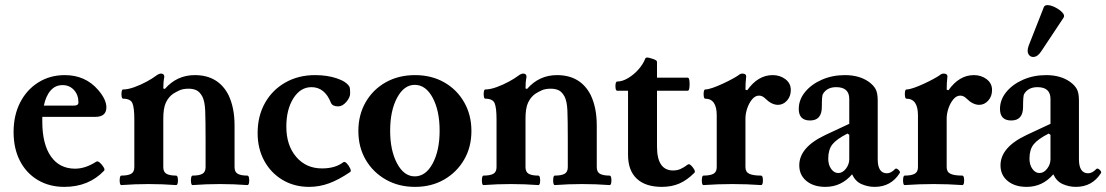

<svg xmlns="http://www.w3.org/2000/svg" viewBox="-20 -718 4316 749"><path d="M231 11Q172 11 127 -16Q82 -43 57.5 -91Q33 -139 33 -203Q33 -268 58.5 -318Q84 -368 129.5 -396.5Q175 -425 233 -425Q313 -425 363 -367Q395 -330 395 -299Q395 -262 351 -262H145Q145 -254 145 -244Q145 -156 178.5 -108Q212 -60 273 -60Q313 -60 355 -87Q361 -91 369.5 -83.5Q378 -76 384 -66Q390 -56 386 -52Q326 11 231 11ZM224 -386Q196 -386 177.5 -365Q159 -344 151 -306H268Q286 -306 286 -318Q286 -348 268.5 -367Q251 -386 224 -386Z M453 4Q449 4 447.5 -5Q446 -14 447.5 -23.5Q449 -33 453 -33Q479 -33 491.5 -40Q504 -47 504 -66V-252Q504 -298 496.5 -315.5Q489 -333 460 -333Q456 -333 454.5 -342Q453 -351 454.5 -360Q456 -369 460 -369Q479 -369 504 -378Q529 -387 552 -399.5Q575 -412 588 -422Q600 -431 608 -431Q621 -431 621 -418Q617 -399 617 -373L623 -371Q670 -425 740 -425Q831 -425 871 -348Q883 -323 889 -293.5Q895 -264 895 -227V-66Q895 -47 907.5 -40Q920 -33 945 -33Q950 -33 951.5 -23.5Q953 -14 951.5 -5Q950 4 945 4Q918 2 891.5 1Q865 0 838 0Q811 0 784.5 1Q758 2 731 4Q727 4 725.5 -5Q724 -14 725.5 -23.5Q727 -33 731 -33Q757 -33 769.5 -40Q782 -47 782 -66V-173Q782 -249 780.5 -286Q779 -323 769 -342Q759 -360 746 -366Q733 -372 716 -372Q694 -372 680 -365.5Q666 -359 655 -352Q637 -339 627 -317.5Q617 -296 617 -255V-66Q617 -47 629.5 -40Q642 -33 667 -33Q672 -33 673.5 -23.5Q675 -14 673.5 -5Q672 4 667 4Q640 2 613.5 1Q587 0 560 0Q533 0 506.5 1Q480 2 453 4Z M1186 11Q1128 11 1082.5 -16Q1037 -43 1011 -90.5Q985 -138 985 -199Q985 -265 1013.5 -316Q1042 -367 1093 -396Q1144 -425 1209 -425Q1256 -425 1293.5 -412.5Q1331 -400 1343 -380Q1346 -374 1346 -354Q1346 -338 1331 -320.5Q1316 -303 1299 -303Q1277 -303 1271 -317Q1247 -378 1195 -378Q1152 -378 1124.5 -334.5Q1097 -291 1097 -224Q1097 -151 1135.5 -106Q1174 -61 1236 -61Q1288 -61 1319 -85Q1325 -89 1333 -80.5Q1341 -72 1346 -61Q1351 -50 1346 -47Q1302 -17 1264 -3Q1226 11 1186 11Z M1599 11Q1535 11 1485 -17.5Q1435 -46 1406.5 -95Q1378 -144 1378 -207Q1378 -270 1406.5 -319.5Q1435 -369 1485 -397Q1535 -425 1599 -425Q1663 -425 1712.5 -397Q1762 -369 1790.5 -319.5Q1819 -270 1819 -207Q1819 -144 1790.5 -95Q1762 -46 1712.5 -17.5Q1663 11 1599 11ZM1598 -30Q1641 -30 1668 -80.5Q1695 -131 1695 -208Q1695 -286 1668 -336.5Q1641 -387 1598 -387Q1556 -387 1529 -336.5Q1502 -286 1502 -208Q1502 -131 1529 -80.5Q1556 -30 1598 -30Z M1866 4Q1862 4 1860.5 -5Q1859 -14 1860.5 -23.5Q1862 -33 1866 -33Q1892 -33 1904.5 -40Q1917 -47 1917 -66V-252Q1917 -298 1909.5 -315.5Q1902 -333 1873 -333Q1869 -333 1867.5 -342Q1866 -351 1867.5 -360Q1869 -369 1873 -369Q1892 -369 1917 -378Q1942 -387 1965 -399.5Q1988 -412 2001 -422Q2013 -431 2021 -431Q2034 -431 2034 -418Q2030 -399 2030 -373L2036 -371Q2083 -425 2153 -425Q2244 -425 2284 -348Q2296 -323 2302 -293.5Q2308 -264 2308 -227V-66Q2308 -47 2320.5 -40Q2333 -33 2358 -33Q2363 -33 2364.5 -23.5Q2366 -14 2364.5 -5Q2363 4 2358 4Q2331 2 2304.5 1Q2278 0 2251 0Q2224 0 2197.5 1Q2171 2 2144 4Q2140 4 2138.5 -5Q2137 -14 2138.5 -23.5Q2140 -33 2144 -33Q2170 -33 2182.5 -40Q2195 -47 2195 -66V-173Q2195 -249 2193.5 -286Q2192 -323 2182 -342Q2172 -360 2159 -366Q2146 -372 2129 -372Q2107 -372 2093 -365.5Q2079 -359 2068 -352Q2050 -339 2040 -317.5Q2030 -296 2030 -255V-66Q2030 -47 2042.5 -40Q2055 -33 2080 -33Q2085 -33 2086.5 -23.5Q2088 -14 2086.5 -5Q2085 4 2080 4Q2053 2 2026.5 1Q2000 0 1973 0Q1946 0 1919.5 1Q1893 2 1866 4Z M2562 11Q2498 11 2464 -21Q2430 -53 2430 -114V-364H2388Q2383 -364 2381.5 -373Q2380 -382 2381.5 -391Q2383 -400 2388 -400Q2408 -400 2430.5 -413.5Q2453 -427 2471 -447.5Q2489 -468 2497 -489Q2499 -494 2506 -493.5Q2513 -493 2521 -490Q2529 -488 2536 -484.5Q2543 -481 2543 -476V-415H2663Q2668 -415 2669.5 -402.5Q2671 -390 2669.5 -377Q2668 -364 2663 -364H2543V-146Q2543 -53 2606 -53Q2621 -53 2634 -58.5Q2647 -64 2663 -76Q2668 -80 2675.5 -73Q2683 -66 2688 -57Q2693 -48 2689 -44Q2660 -15 2630 -2Q2600 11 2562 11Z M2724 4Q2720 4 2718.5 -5Q2717 -14 2718.5 -23.5Q2720 -33 2724 -33Q2750 -33 2763 -40Q2776 -47 2776 -66V-268Q2776 -333 2731 -333Q2727 -333 2725.5 -342Q2724 -351 2725.5 -360Q2727 -369 2731 -369Q2742 -369 2760.5 -375.5Q2779 -382 2799.5 -391.5Q2820 -401 2836.5 -410Q2853 -419 2860 -424Q2868 -431 2876 -431Q2890 -431 2891 -421Q2888 -394 2888 -368L2895 -366Q2937 -425 2994 -425Q3023 -425 3044 -409Q3065 -393 3065 -367Q3065 -342 3050 -325.5Q3035 -309 3015 -309Q2990 -309 2965 -334Q2954 -345 2941 -345Q2926 -345 2914 -330.5Q2902 -316 2895 -295.5Q2888 -275 2888 -255V-66Q2888 -47 2903 -40Q2918 -33 2949 -33Q2954 -33 2955.5 -23.5Q2957 -14 2955.5 -5Q2954 4 2949 4Q2921 2 2893 1Q2865 0 2837 0Q2809 0 2781 1Q2753 2 2724 4Z M3200 11Q3154 11 3126 -12Q3098 -35 3098 -73Q3098 -144 3201 -192L3293 -235V-332Q3293 -378 3242 -378Q3206 -378 3190 -351Q3186 -344 3186 -301Q3186 -248 3140 -248Q3096 -248 3096 -293Q3096 -329 3120.5 -359Q3145 -389 3186 -407Q3227 -425 3276 -425Q3332 -425 3369 -399Q3387 -386 3395.5 -371Q3404 -356 3404 -326V-97Q3404 -42 3440 -42Q3456 -42 3472 -59Q3477 -63 3485 -55.5Q3493 -48 3490 -43Q3456 11 3392 11Q3366 11 3341.5 0.5Q3317 -10 3304 -38Q3262 11 3200 11ZM3250 -43Q3267 -43 3280 -60Q3293 -77 3293 -97V-192L3286 -197Q3243 -175 3227 -154.5Q3211 -134 3211 -99Q3211 -75 3222.5 -59Q3234 -43 3250 -43Z M3509 4Q3505 4 3503.5 -5Q3502 -14 3503.5 -23.5Q3505 -33 3509 -33Q3535 -33 3548 -40Q3561 -47 3561 -66V-268Q3561 -333 3516 -333Q3512 -333 3510.5 -342Q3509 -351 3510.5 -360Q3512 -369 3516 -369Q3527 -369 3545.5 -375.5Q3564 -382 3584.5 -391.5Q3605 -401 3621.5 -410Q3638 -419 3645 -424Q3653 -431 3661 -431Q3675 -431 3676 -421Q3673 -394 3673 -368L3680 -366Q3722 -425 3779 -425Q3808 -425 3829 -409Q3850 -393 3850 -367Q3850 -342 3835 -325.5Q3820 -309 3800 -309Q3775 -309 3750 -334Q3739 -345 3726 -345Q3711 -345 3699 -330.5Q3687 -316 3680 -295.5Q3673 -275 3673 -255V-66Q3673 -47 3688 -40Q3703 -33 3734 -33Q3739 -33 3740.5 -23.5Q3742 -14 3740.5 -5Q3739 4 3734 4Q3706 2 3678 1Q3650 0 3622 0Q3594 0 3566 1Q3538 2 3509 4Z M3985 11Q3939 11 3911 -12Q3883 -35 3883 -73Q3883 -144 3986 -192L4078 -235V-332Q4078 -378 4027 -378Q3991 -378 3975 -351Q3971 -344 3971 -301Q3971 -248 3925 -248Q3881 -248 3881 -293Q3881 -329 3905.5 -359Q3930 -389 3971 -407Q4012 -425 4061 -425Q4117 -425 4154 -399Q4172 -386 4180.5 -371Q4189 -356 4189 -326V-97Q4189 -42 4225 -42Q4241 -42 4257 -59Q4262 -63 4270 -55.5Q4278 -48 4275 -43Q4241 11 4177 11Q4151 11 4126.5 0.5Q4102 -10 4089 -38Q4047 11 3985 11ZM4035 -43Q4052 -43 4065 -60Q4078 -77 4078 -97V-192L4071 -197Q4028 -175 4012 -154.5Q3996 -134 3996 -99Q3996 -75 4007.5 -59Q4019 -43 4035 -43ZM4042 -518Q4029 -498 4014.5 -496Q4000 -494 3992.5 -506Q3985 -518 3993 -540L4052 -690Q4055 -698 4066 -698Q4079 -698 4096 -689.5Q4113 -681 4124 -669.5Q4135 -658 4129 -649Z"/></svg>

Font: Junicode
Style: Bold
Weight: 700
Designer: Peter S. Baker
Version: Version 2.100; ttfautohint (v1.8.4)